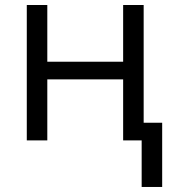

<svg xmlns="http://www.w3.org/2000/svg" viewBox="-20 -555 688 759"><path d="M167 -535.2V-311H466.8V-535.2H547.9V-69.8H621.1V184.1H540V0H466.8V-241.2H167V0H85.9V-535.2Z"/></svg>

Font: Open Sans ACDW
Style: acdw
Weight: 400
Foundry: Ascender Corporation
Version: Version 1.10